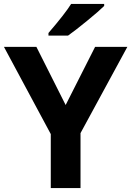

<svg xmlns="http://www.w3.org/2000/svg" viewBox="-20 -951 664 971"><path d="M312 -419.9 460.9 -713.9H624L387.2 -277.8V0H236.8V-272.9L0 -713.9H164.1ZM225.1 -771V-784.2Q309.1 -881.8 339.8 -931.2H506.8V-920.9Q481.4 -895.5 420.2 -845.5Q358.9 -795.4 324.2 -771Z"/></svg>

Font: CAA NEO Sans
Style: Bold
Weight: 700
Version: Version 1.10